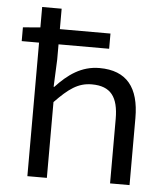

<svg xmlns="http://www.w3.org/2000/svg" viewBox="-52 -758 703 805"><g transform="rotate(5 300.0 -356.0)"><path d="M93 0H175V-319C232 -378 271 -407 329 -407C409 -407 441 -363 441 -271V0H523V-282C523 -410 470 -478 355 -478C279 -478 223 -437 173 -383H170L175 -498V-562H388V-626H175V-712H93V-626L20 -620V-562H93Z"/></g></svg>

Font: Hasklig
Style: Regular
Weight: 400
Monospace: yes
Designer: Paul D. Hunt, Teo Tuominen
Foundry: Adobe Systems Incorporated
Version: Version 2.030;PS 1.0;hotconv 16.6.51;makeotf.lib2.5.65220